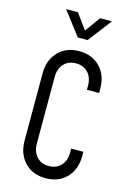

<svg xmlns="http://www.w3.org/2000/svg" viewBox="-146 -1057 771 1142"><g transform="rotate(15 239.0 -486.0)"><path d="M432 -194V-169Q432 -86 383.5 -35Q335 16 254.5 16Q174.5 16 125.8 -35Q77 -86 77 -169V-581Q77 -664.5 125.8 -715.2Q174.5 -766 254.5 -766Q335 -766 383.5 -715.2Q432 -664.5 432 -581V-556H357V-581Q357 -630.5 329 -660.8Q301 -691 254.5 -691Q208 -691 180 -660.8Q152 -630.5 152 -581V-169Q152 -119.5 180 -89.2Q208 -59 254.5 -59Q301 -59 329 -89.2Q357 -119.5 357 -169V-194ZM224 -842.5 113 -987.5H186L254.5 -893L322.5 -987.5H395.5L284 -842.5Z"/></g></svg>

Font: Mohave Light
Style: Regular
Weight: 400
Version: Version 2.003